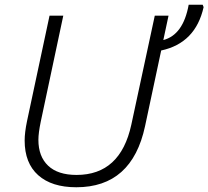

<svg xmlns="http://www.w3.org/2000/svg" viewBox="-20 -780 879 810"><path d="M302 10Q537 10 592 -248L660 -567Q805 -598 839 -750L835 -760H776Q753 -633 669 -611L691 -714H633L534 -254Q488 -42 303 -42Q224 -42 183 -81Q142 -120 142 -190Q142 -219 152 -267L247 -714H189L94 -269Q84 -221 84 -187Q84 -92 141 -41Q198 10 302 10Z"/></svg>

Font: Noto Sans UI Light
Style: Italic
Weight: 300
Italic angle: -12°
Designer: Monotype Design Team
Foundry: Monotype Imaging Inc.
Version: Version 1.901